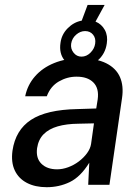

<svg xmlns="http://www.w3.org/2000/svg" viewBox="-20 -770 579 800"><path d="M416 -749.5 378 -680Q403.5 -669.5 416.8 -645.2Q430 -621 425 -589Q419 -545.5 386.8 -517.8Q354.5 -490 313.5 -490Q272.5 -490 249 -518.5Q225.5 -547 232 -591Q236.5 -626.5 262 -652.2Q287.5 -678 320.5 -684L345 -749.5ZM376.5 -588Q380 -610.5 367.8 -625.5Q355.5 -640.5 334.5 -640.5Q314.5 -640.5 297.2 -625.5Q280 -610.5 276.5 -588Q273.5 -567 286.5 -550.5Q299.5 -534 319.5 -534Q340.5 -534 357 -550.5Q373.5 -567 376.5 -588ZM174.5 10Q126.5 10 92 -8Q57.5 -26 41.5 -60Q25.5 -94 32 -142Q44.5 -228 109 -270.5Q173.5 -313 302 -315.5L381 -318L387 -355.5Q393.5 -402 369 -426.5Q344.5 -451 298 -450.5Q260 -450.5 225.2 -430.5Q190.5 -410.5 175 -369H85Q94.5 -416 125.8 -451.8Q157 -487.5 205.5 -507.2Q254 -527 314.5 -527Q381.5 -527 422.5 -506.5Q463.5 -486 479.8 -449Q496 -412 488.5 -361.5L436 0H347.5L352 -92Q315.5 -33 271 -11.5Q226.5 10 174.5 10ZM218 -64.5Q240.5 -64.5 264.2 -73.2Q288 -82 308.2 -97.2Q328.5 -112.5 342.5 -131.5Q356.5 -150.5 359.5 -170.5L371.5 -256L306.5 -254.5Q257 -254 220.5 -243.5Q184 -233 162 -211Q140 -189 134.5 -152.5Q129 -111 152.5 -87.8Q176 -64.5 218 -64.5Z"/></svg>

Font: Public Sans Thin Medium
Style: Italic
Weight: 500
Italic angle: -8°
Version: Version 2.001